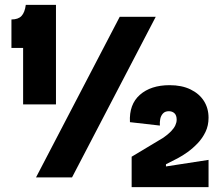

<svg xmlns="http://www.w3.org/2000/svg" viewBox="-20 -729 914 789"><path d="M75 -300V-532H27V-649Q55 -649 68.5 -663.5Q82 -678 86 -709H210V-300ZM128 0 472 -660H620L276 0ZM521 40V-85L651 -163Q671 -177 683 -189.5Q695 -202 700.5 -214Q706 -226 706 -237Q706 -255 697 -263.5Q688 -272 674 -272Q658 -272 649.5 -262.5Q641 -253 638.5 -240Q636 -227 637 -213L514 -227Q510 -300 555 -339.5Q600 -379 677 -379Q727 -379 763 -361.5Q799 -344 818 -314Q837 -284 837 -245Q837 -213 824.5 -187Q812 -161 792.5 -140.5Q773 -120 751.5 -104.5Q730 -89 711 -79L662 -54V-45L837 -72V40Z"/></svg>

Font: Bricolage Grotesque 96pt ExtraBold SemiCondensed ExtraBold
Style: Regular
Weight: 800
Width: 4
Version: Version 1.001;gftools[0.9.33.dev8+g029e19f]